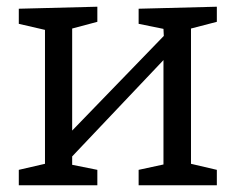

<svg xmlns="http://www.w3.org/2000/svg" viewBox="-20 -552 702 572"><path d="M626 -532V-487L549 -467V-64L626 -46V0H393V-46L467 -62V-373L195 -86V-61L270 -46V0H36V-46L114 -64V-463L36 -481V-526L270 -532V-487L195 -467V-163L468 -445L467 -466L393 -481V-526Z"/></svg>

Font: Bitter Pro
Style: Regular
Weight: 400
Designer: Sol Matas, and Bitter project Authors
Foundry: Sol Matas
Version: Version 1.010